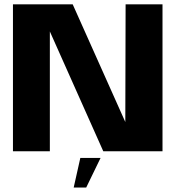

<svg xmlns="http://www.w3.org/2000/svg" viewBox="-20 -695 825 882"><path d="M39.5 0H209V-596.5H188.5L454.5 0H726.5V-675H557L555.5 -80H580L314 -675H39.5ZM318.5 166.5H376L442 30.5H349Z"/></svg>

Font: Anybody UltraCondensed Thin
Style: Bold
Weight: 700
Version: Version 1.111